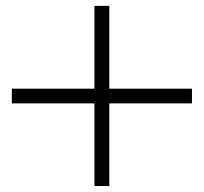

<svg xmlns="http://www.w3.org/2000/svg" viewBox="-20 -600 690 650"><path d="M299.8 -580.1H350.1V-299.8H629.9V-250H350.1V29.8H299.8V-250H20V-299.8H299.8Z"/></svg>

Font: Sporting Grotesque
Style: Bold
Weight: 700
Designer: Lucas LE BIHAN
Foundry: Lucas LE BIHAN
Version: Version 2.002;PS 2.2;hotconv 1.0.88;makeotf.lib2.5.647800